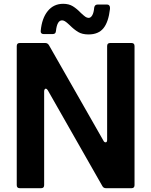

<svg xmlns="http://www.w3.org/2000/svg" viewBox="-20 -989 795 1009"><path d="M84 0Q68 0 68 -16V-747Q68 -763 84 -763H218Q230 -763 237 -752L524 -249Q528 -241 535 -241Q543 -241 543 -254V-747Q543 -763 559 -763H671Q687 -763 687 -747V-16Q687 0 671 0H537Q524 0 518 -11L231 -515Q226 -523 220 -523Q217 -523 214.5 -519Q212 -515 212 -509V-16Q212 0 196 0ZM347 -856Q345 -858 336 -866Q327 -874 320 -878Q313 -882 306 -882Q280 -882 274 -826Q273 -810 257 -810H209Q201 -810 197 -814.5Q193 -819 194 -827Q200 -893 231 -931Q262 -969 312 -969Q342 -969 363 -956Q384 -943 405 -921Q420 -907 428.5 -901Q437 -895 446 -895Q457 -895 465 -909Q473 -923 475 -949Q478 -965 492 -965H543Q551 -965 555 -959Q559 -953 558 -942Q550 -873 523.5 -840.5Q497 -808 445 -808Q412 -808 390.5 -821Q369 -834 347 -856Z"/></svg>

Font: Open Sauce Two
Style: Bold
Weight: 700
Designer: Alfredo Marco Pradil
Foundry: Creative Sauce Fz LLC
Version: Version 1.477